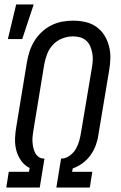

<svg xmlns="http://www.w3.org/2000/svg" viewBox="-20 -835 540 855"><path d="M8 0 19 -70H109L112 -87Q89 -98 74 -119.5Q59 -141 52.5 -166Q46 -191 47 -218.5Q48 -246 53 -273L100 -559Q104 -583 112 -607Q120 -631 133.5 -653Q147 -675 166.5 -693Q186 -711 209 -722.5Q232 -734 256.5 -738.5Q281 -743 305 -743Q334 -743 360.5 -737Q387 -731 408.5 -716Q430 -701 444 -679Q458 -657 465 -631Q472 -605 471.5 -577Q471 -549 466 -521L418 -234Q415 -211 406.5 -188Q398 -165 383.5 -144.5Q369 -124 348 -108.5Q327 -93 304 -85L301 -70H391L380 0H231L252 -129H257Q275 -130 292 -143Q309 -156 318.5 -173Q328 -190 333 -208.5Q338 -227 341 -246L389 -532Q392 -549 393 -565.5Q394 -582 391 -598Q388 -614 382 -628.5Q376 -643 364.5 -653.5Q353 -664 337.5 -668.5Q322 -673 305 -673Q282 -673 258 -664Q234 -655 216.5 -636.5Q199 -618 190 -594.5Q181 -571 177 -548L130 -262Q128 -248 126 -234.5Q124 -221 124.5 -207.5Q125 -194 127.5 -181Q130 -168 135.5 -156.5Q141 -145 151 -137Q161 -129 175 -129H178L157 0ZM15 -661 52 -815H130L79 -661Z"/></svg>

Font: Iosevka Term Curly Oblique
Style: Regular
Weight: 400
Italic angle: -9°
Designer: Belleve Invis
Foundry: Belleve Invis
Version: Version 32.3.0